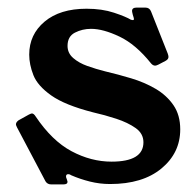

<svg xmlns="http://www.w3.org/2000/svg" viewBox="-20 -474 517 506"><path d="M398 -304Q392 -301 389 -301Q383 -301 378 -307Q338 -357 295 -377.5Q252 -398 220 -398Q197 -398 177.5 -388Q158 -378 158 -353Q158 -334 173 -321Q188 -308 210.5 -300Q233 -292 257 -286Q291 -278 326 -267.5Q361 -257 390 -240Q419 -223 437 -197Q455 -171 455 -133Q455 -71 405.5 -30Q356 11 270 11Q243 11 217 4.5Q191 -2 168 -12Q164 -15 160 -15Q154 -15 154 -9Q154 -6 156 -2Q158 4 158 5Q158 12 147 12H115Q105 12 100 4L25 -138Q22 -144 22 -146Q22 -152 29 -157L56 -172Q62 -175 64 -175Q69 -175 74 -167Q117 -103 168.5 -75.5Q220 -48 274 -48Q358 -48 358 -99Q358 -122 337.5 -136.5Q317 -151 286.5 -161Q256 -171 225 -178Q151 -197 115 -222.5Q79 -248 68 -276Q57 -304 57 -330Q57 -383 97.5 -417Q138 -451 208 -451Q249 -451 280.5 -440.5Q312 -430 325 -422Q326 -422 327.5 -421.5Q329 -421 330 -421Q333 -421 333 -424Q333 -426 330 -435Q329 -439 328.5 -441.5Q328 -444 328 -445Q328 -454 340 -454H363Q374 -454 378 -444L422 -333Q423 -330 423.5 -328Q424 -326 424 -324Q424 -318 417 -314Z"/></svg>

Font: Young Serif
Style: Regular
Weight: 400
Designer: Bastien Sozeau
Foundry: NBR — Bastien Sozeau
Version: Version 3.004; ttfautohint (v1.8.4.7-5d5b);gftools[0.9.33]